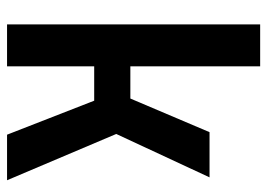

<svg xmlns="http://www.w3.org/2000/svg" viewBox="-124 -616 740 531"><g transform="rotate(90 245.5 -350.0)"><path d="M47 0V-700H163V-341H252L345 -560H470L350 -302L478 0H352L258 -241H163V0Z"/></g></svg>

Font: Tektur SemiCondensed Medium
Style: Regular
Weight: 500
Width: 4
Designer: Adam Jagosz
Foundry: Adam Jagosz
Version: Version 1.005;gftools[0.9.30]